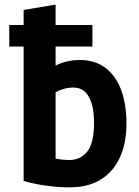

<svg xmlns="http://www.w3.org/2000/svg" viewBox="-20 -797 600 829"><path d="M281 12Q229 12 174.5 4Q120 -4 82 -16V-596H20V-689H82V-754L220 -777V-689H379V-596H220V-514Q249 -528 274 -533Q299 -538 325 -538Q391 -538 436 -503.5Q481 -469 503.5 -407.5Q526 -346 526 -263Q526 -179 497.5 -117Q469 -55 414.5 -21.5Q360 12 281 12ZM278 -106Q328 -106 357 -143Q386 -180 386 -267Q386 -316 376 -349.5Q366 -383 346.5 -401Q327 -419 297 -419Q275 -419 254.5 -413Q234 -407 220 -398V-112Q236 -109 251.5 -107.5Q267 -106 278 -106Z"/></svg>

Font: Ubuntu Sans Mono
Style: Regular
Weight: 400
Monospace: yes
Designer: Dalton Maag Ltd
Foundry: Dalton Maag Ltd
Version: Version 1.006